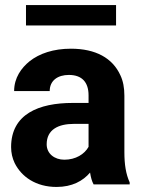

<svg xmlns="http://www.w3.org/2000/svg" viewBox="-20 -731 559 761"><path d="M24 -148C24 -125 29 -104 38 -85C65 -30 123 10 204 10C266 10 309 -14 337 -47C340 -28 344 -13 351 0H494V-8C479 -41 473 -79 473 -128V-352C473 -383 468 -410 457 -433C426 -501 359 -538 261 -538C192 -538 136 -519 97 -488C65 -462 36 -423 36 -370H177C177 -412 209 -434 253 -434C306 -434 331 -404 331 -353V-323H268C134 -323 24 -279 24 -148ZM83 -630H440V-711H83ZM165 -159C165 -218 212 -240 273 -240H331V-149C315 -120 280 -98 235 -98C196 -98 165 -122 165 -159Z"/></svg>

Font: Asimov Pro
Style: Bd
Weight: 700
Designer: Google
Version: Version 2.000980; 2014